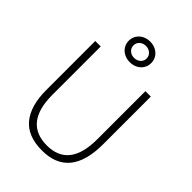

<svg xmlns="http://www.w3.org/2000/svg" viewBox="-269 -1056 1187 1187"><g transform="rotate(45 324.0 -463.0)"><path d="M226.1 -848.1Q226.1 -873.5 238.8 -894Q251.5 -914.6 273.9 -926.3Q296.4 -938 324.2 -938Q352.1 -938 374.5 -926.3Q397 -914.6 409.7 -894Q422.4 -873.5 422.4 -848.1Q422.4 -822.8 409.7 -802.2Q397 -781.7 374.5 -770Q352.1 -758.3 324.2 -758.3Q296.4 -758.3 273.9 -770Q251.5 -781.7 238.8 -802.2Q226.1 -822.8 226.1 -848.1ZM382.3 -848.1Q382.3 -870.6 365.7 -885.5Q349.1 -900.4 324.2 -900.4Q299.8 -900.4 283.4 -885.5Q267.1 -870.6 267.1 -848.1Q267.1 -825.7 283.4 -810.8Q299.8 -795.9 324.2 -795.9Q349.1 -795.9 365.7 -810.8Q382.3 -825.7 382.3 -848.1ZM81.1 -272V-700.2H128.9V-277.3Q128.9 -31.7 326.2 -31.7Q519.5 -31.7 519.5 -279.8V-700.2H566.9V-283.2Q566.9 11.7 326.7 11.7Q201.7 11.7 141.4 -61Q81.1 -133.8 81.1 -272Z"/></g></svg>

Font: Selawik Light
Style: Regular
Weight: 300
Designer: Aaron Bell
Foundry: Microsoft Corporation
Version: Version 1.01